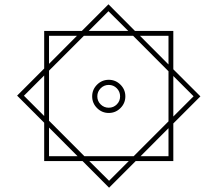

<svg xmlns="http://www.w3.org/2000/svg" viewBox="-20 -729 1012 893"><path d="M363.8 20H185.5V-158.2L59.6 -284.2L185.5 -410.2V-585H360.4L484.4 -709L607.9 -585H786.1V-406.7L912.1 -280.8L786.1 -154.8V20H611.3L487.3 144ZM392.6 -585H576.7L484.4 -676.8ZM763.7 -429.2V-562.5H630.9ZM208 -432.1 337.9 -562.5H208ZM208 -400.4V-167.5L372.6 -2.4H601.6L763.7 -164.6V-397.5L599.1 -562.5H370.1ZM185.5 -377.9 91.3 -283.7 185.5 -189.5ZM786.1 -375.5V-187L880.4 -281.2ZM408.7 -280.8Q408.7 -312.5 431.4 -335.2Q454.1 -357.9 485.8 -357.9Q517.6 -357.9 540.3 -335.2Q563 -312.5 563 -280.8Q563 -249 540.3 -226.3Q517.6 -203.6 485.8 -203.6Q454.1 -203.6 431.4 -226.3Q408.7 -249 408.7 -280.8ZM432.6 -280.8Q432.6 -258.8 448.2 -243.4Q463.9 -228 485.8 -228Q507.8 -228 523.2 -243.4Q538.6 -258.8 538.6 -280.8Q538.6 -302.7 523.2 -318.4Q507.8 -334 485.8 -334Q463.9 -334 448.2 -318.4Q432.6 -302.7 432.6 -280.8ZM208 -135.7V-2.4H340.8ZM633.8 -2.4H763.7V-132.8ZM579.1 20H395L487.3 111.8Z"/></svg>

Font: Vazir Thin FD
Style: Thin-FD
Weight: 100
Designer: Saber Rastikerdar
Foundry: Saber Rastikerdar
Version: Version 30.0.0